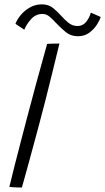

<svg xmlns="http://www.w3.org/2000/svg" viewBox="-20 -860 482 882"><path d="M80.5 1.5Q72 1.5 52 0.8Q32 0 23 -1.5Q32 -40 46.5 -96.8Q61 -153.5 76.5 -213Q92 -272.5 104.5 -320Q121.5 -385.5 145 -472Q168.5 -558.5 196.5 -658.5Q203.5 -659 222.2 -659.5Q241 -660 253 -660Q237 -593.5 220.2 -525.5Q203.5 -457.5 188 -396.5Q172.5 -335.5 160 -289.5Q155 -270.5 146.2 -238Q137.5 -205.5 127.2 -167.8Q117 -130 107.2 -94.5Q97.5 -59 90.2 -33Q83 -7 80.5 1.5ZM51 -750.5Q58 -770 75.2 -790.8Q92.5 -811.5 117.5 -825.8Q142.5 -840 172.5 -840Q202.5 -840 223 -823.8Q243.5 -807.5 261 -787.5Q277 -769.5 294.8 -755Q312.5 -740.5 336.5 -740.5Q359.5 -740.5 374.8 -758.5Q390 -776.5 397.5 -802L442.5 -782Q438.5 -768 425.5 -747.2Q412.5 -726.5 390.5 -710Q368.5 -693.5 338 -693.5Q305 -693.5 281.8 -712.8Q258.5 -732 239 -753Q223.5 -770 208.2 -783Q193 -796 175.5 -796Q145 -796 123.8 -773.2Q102.5 -750.5 91.5 -723.5Z"/></svg>

Font: Grandstander ExtraLight
Style: Italic
Weight: 200
Italic angle: -15°
Designer: Tyler Finck
Foundry: Etcetera Type Co
Version: Version 1.200; ttfautohint (v1.8.3)